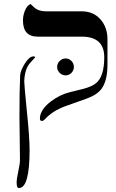

<svg xmlns="http://www.w3.org/2000/svg" viewBox="-20 -613 584 963"><path d="M519 -289.6Q519 -209.5 490.2 -168.9Q467.3 -137.2 413.8 -118.2Q360.4 -99.1 307.1 -80.1Q242.2 -56.2 204.6 -14.2Q196.8 -6.3 190.4 -6.3Q180.2 -6.3 180.2 -19Q180.2 -61 233.4 -103Q280.3 -138.7 331.5 -150.9Q364.7 -158.7 398.4 -167.5Q440.4 -178.7 460.9 -195.3Q502.9 -228.5 502.9 -326.2Q502.9 -429.2 389.6 -429.2H168.9Q95.2 -429.2 95.2 -510.3Q95.2 -534.2 104 -557.1Q115.2 -586.4 133.3 -592.8Q141.1 -586.4 152.3 -575.2Q173.8 -556.2 210.9 -556.2H389.6Q448.2 -556.2 483.6 -516.1Q519 -476.1 519 -416.5ZM156.2 -325.2 129.9 -295.9Q104 -266.6 101.6 -205.6Q101.1 -193.8 114.3 -59.6Q128.4 75.2 128.4 139.6Q128.4 330.1 74.7 330.1Q63.5 330.1 63.5 303.2Q63.5 284.2 71.8 246.1Q80.1 208 80.1 189Q80.1 153.3 78.9 81.8Q77.6 10.3 77.6 -25.4Q77.6 -165 81.1 -234.9Q82.5 -258.8 104.7 -294.4Q127 -330.1 147.5 -330.1Q156.2 -330.1 156.2 -325.2ZM350.6 -276.9Q350.6 -260.3 338.4 -247.6Q326.2 -234.9 308.6 -234.9Q292 -234.9 279.3 -247.6Q266.6 -260.3 266.6 -276.9Q266.6 -294.4 279.3 -307.1Q292 -319.8 308.6 -319.8Q326.2 -319.8 338.4 -307.1Q350.6 -294.4 350.6 -276.9Z"/></svg>

Font: Accordance
Style: Italic
Weight: 400
Italic angle: -11°
Version: Version 1.2 (build January 31, 2020) Miklal Software Solutio